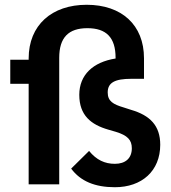

<svg xmlns="http://www.w3.org/2000/svg" viewBox="-20 -772 717 804"><path d="M651 -166C651 -246 608 -289 529 -312L498 -322C454 -335 431 -348 431 -385C431 -426 461 -442 530 -442H583V-528C583 -668 489 -752 343 -752C197 -752 100 -667 100 -527V-522H23V-421H100V0H228V-530C228 -615 267 -654 346 -654C425 -654 464 -615 464 -530V-527C369 -512 312 -458 312 -375C312 -289 361 -250 434 -229L465 -220C514 -205 532 -186 532 -151C532 -109 505 -86 461 -86C419 -86 384 -102 353 -140L278 -66C317 -13 378 12 461 12C574 12 651 -56 651 -166Z"/></svg>

Font: IBM Plex Thai SemiBold
Style: Regular
Weight: 600
Designer: Mike Abbink, Paul van der Laan, Pieter van Rosmalen, Ben Mitchell, Mark Frömberg
Foundry: Bold Monday
Version: Version 1.0